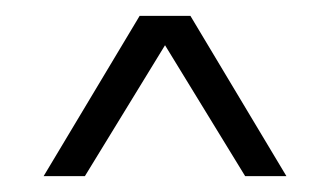

<svg xmlns="http://www.w3.org/2000/svg" viewBox="-20 -722 416 242"><path d="M156 -702H220L341 -500H289L188 -665L87 -500H35Z"/></svg>

Font: Overused Grotesk Book
Style: Regular
Weight: 350
Version: Version 0.003